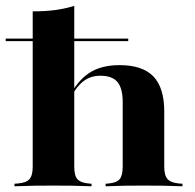

<svg xmlns="http://www.w3.org/2000/svg" viewBox="-28 -651 683 671"><path d="M158.9 -2.4Q121.8 -2.4 93.1 -2Q64.5 -1.6 22.6 0V-8.9L33.9 -9.7Q63.7 -12.1 75 -25Q86.3 -37.9 86.3 -68.5V-209.7H231.5V-68.5Q231.5 -37.1 242.7 -24.6Q254 -12.1 282.3 -9.7L291.9 -8.9V0Q251.6 -1.6 223.4 -2Q195.2 -2.4 158.9 -2.4ZM400.8 -209.7V-295.2Q400.8 -341.9 382.7 -364.1Q364.5 -386.3 322.6 -386.3Q287.1 -386.3 261.7 -365.7Q236.3 -345.2 212.9 -299.2L209.7 -304Q239.5 -366.1 281.9 -394.8Q324.2 -423.4 389.5 -423.4Q470.2 -423.4 508.1 -383.9Q546 -344.4 546 -261.3V-209.7ZM473.4 -2.4Q437.1 -2.4 409.7 -2Q382.3 -1.6 341.1 0V-8.9L350.8 -9.7Q379 -12.1 389.9 -24.6Q400.8 -37.1 400.8 -68.5V-209.7H546V-68.5Q546 -37.9 557.7 -25Q569.4 -12.1 598.4 -9.7L609.7 -8.9V0Q569.4 -1.6 540.3 -2Q511.3 -2.4 473.4 -2.4ZM86.3 -209.7V-611.3Q131.5 -611.3 166.5 -616.1Q201.6 -621 231.5 -630.6V-209.7ZM-8.1 -507.3V-516.1H420.2V-507.3Z"/></svg>

Font: Playfair 144pt SemiExpanded Black
Style: Regular
Weight: 900
Width: 6
Designer: Claus Eggers Sørensen
Foundry: Claus Eggers Sørensen
Version: Version 2.203